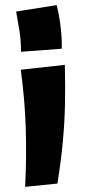

<svg xmlns="http://www.w3.org/2000/svg" viewBox="-20 -723 336 749"><path d="M62 -521Q62 -564 56 -601.5Q50 -639 43 -678L201 -703Q211 -665 216.5 -618.5Q222 -572 221 -533ZM204 -7 78 6Q84 -106 80.5 -220.5Q77 -335 61 -451L233 -470Q235 -389 233.5 -316.5Q232 -244 225 -169.5Q218 -95 204 -7Z"/></svg>

Font: Marhey Light Medium
Style: Regular
Weight: 500
Version: Version 1.000